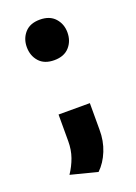

<svg xmlns="http://www.w3.org/2000/svg" viewBox="-115 -512 468 661"><g transform="rotate(-20 119.5 -181.0)"><path d="M128.9 100.1Q153.3 76.7 167.7 41Q182.1 5.4 181.6 -36.1V-132.8H66.9V-35.2Q66.9 -3.4 57.4 23.4Q47.9 50.3 31.2 75.2ZM43.5 -388.2Q43.5 -356.4 62.5 -335Q81.5 -313.5 117.7 -313.5Q153.8 -313.5 173.1 -335Q192.4 -356.4 192.4 -388.2Q192.4 -418.9 173.1 -440.4Q153.8 -461.9 117.7 -461.9Q81.5 -461.9 62.5 -440.4Q43.5 -418.9 43.5 -388.2Z"/></g></svg>

Font: Roboto Flex Super Cond Bold
Style: Regular
Weight: 700
Width: 3
Designer: Berlow after Robertson
Foundry: Google
Version: Version 3.000